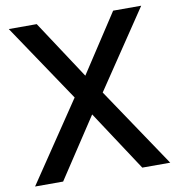

<svg xmlns="http://www.w3.org/2000/svg" viewBox="-81 -793 801 866"><g transform="rotate(-10 319.5 -360.0)"><path d="M138.5 0H10L255.5 -364.5L16.5 -720H144.5L320 -453L494.5 -720H623L384 -364.5L629 0H501L320 -275.5Z"/></g></svg>

Font: Hauora SemiBold
Style: Regular
Weight: 600
Designer: Wayne Shih
Foundry: WCYS
Version: Version 1.001